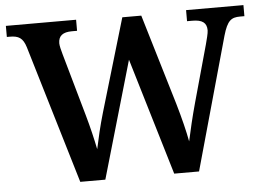

<svg xmlns="http://www.w3.org/2000/svg" viewBox="-51 -781 1162 847"><g transform="rotate(-5 530.0 -357.0)"><path d="M88 -612 271 0H382L532 -518L687 0H797L961 -587C980 -653 998 -665 1037 -665H1056V-714H802V-665H825C869 -665 889 -651 889 -617C889 -604 881 -575 876 -556L806 -304C789 -243 775 -182 765 -136C757 -180 742 -241 723 -306L603 -707H519L397 -295C380 -237 368 -184 358 -137C349 -182 336 -237 321 -290L242 -569C237 -587 232 -606 232 -617C232 -650 252 -665 292 -665H315V-714H4V-665H17C56 -665 75 -654 88 -612Z"/></g></svg>

Font: Noto Serif Georgian SemiBold
Style: Regular
Weight: 600
Designer: Monotype Design Team, Akaki Razmadze
Foundry: Google LLC
Version: Version 2.003